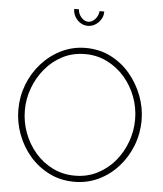

<svg xmlns="http://www.w3.org/2000/svg" viewBox="-60 -971 876 1029"><g transform="rotate(5 377.5 -456.5)"><path d="M378 5Q304 5 243 -25.5Q182 -56 138 -107Q94 -158 70 -222.5Q46 -287 46 -355Q46 -426 71 -490.5Q96 -555 141.5 -605.5Q187 -656 247.5 -685.5Q308 -715 378 -715Q452 -715 513 -684Q574 -653 617.5 -601Q661 -549 685 -485Q709 -421 709 -355Q709 -283 684 -218.5Q659 -154 614 -103.5Q569 -53 508.5 -24Q448 5 378 5ZM81 -355Q81 -291 103 -232.5Q125 -174 164.5 -128Q204 -82 258.5 -55Q313 -28 378 -28Q444 -28 499 -56Q554 -84 593 -131Q632 -178 653 -236Q674 -294 674 -355Q674 -419 652 -477.5Q630 -536 590 -582Q550 -628 495.5 -655Q441 -682 378 -682Q311 -682 256.5 -654Q202 -626 163 -579Q124 -532 102.5 -474Q81 -416 81 -355ZM378 -856Q398 -856 414.5 -874Q431 -892 434 -918H459Q459 -884 434.5 -859Q410 -834 378 -834Q345 -834 321 -859Q297 -884 297 -918H323Q323 -895 340 -875.5Q357 -856 378 -856Z"/></g></svg>

Font: Raleway Thin ExtraLight
Style: Regular
Weight: 250
Version: Version 4.026